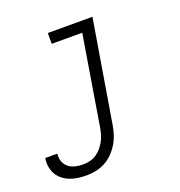

<svg xmlns="http://www.w3.org/2000/svg" viewBox="-177 -633 911 970"><g transform="rotate(-20 278.0 -148.5)"><path d="M125 223Q102 223 79.5 220Q57 217 36.5 209Q16 201 -1 187.5Q-18 174 -28.5 155.5Q-39 137 -42.5 114.5Q-46 92 -42 69H23Q20 91 27 111Q34 131 50 143.5Q66 156 86.5 160.5Q107 165 129 165Q147 165 165 160.5Q183 156 199 145.5Q215 135 227.5 120Q240 105 249 88.5Q258 72 263 54Q268 36 271 19L350 -462H186V-520H426L335 28Q331 53 323 78Q315 103 301 126Q287 149 267.5 168.5Q248 188 224 200.5Q200 213 175 218Q150 223 125 223Z"/></g></svg>

Font: Iosevka HT Light Extended
Style: Italic
Weight: 300
Width: 7
Italic angle: -9°
Monospace: yes
Designer: Belleve Invis
Foundry: Belleve Invis
Version: Version 32.3.0; ttfautohint (v1.8.4)